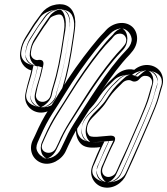

<svg xmlns="http://www.w3.org/2000/svg" viewBox="-20 -764 779 894"><path d="M489 -132 431 -127C406 -126 398 -130 396 -132C387 -142 383 -153 385 -169C387 -185 395 -200 409 -215C425 -231 458 -263 472 -285C496 -323 507 -336 541 -369L552 -380C563 -390 581 -395 594 -387C605 -381 620 -385 628 -395C640 -409 649 -413 665 -410C681 -407 693 -390 687 -370L683 -358C680 -349 676 -335 670 -313C659 -270 604 -149 587 -110C572 -73 541 -11 528 21L522 34C517 45 513 50 503 55C473 71 447 46 458 17L463 4C479 -34 494 -68 510 -99C510 -99 533 -136 489 -132ZM447 -79C437 -58 427 -35 417 -10L412 3C389 54 421 97 457 107C506 120 552 87 568 48L574 35C588 5 618 -61 633 -97C651 -140 706 -260 719 -307C725 -329 729 -343 731 -349L735 -362C742 -384 740 -406 730 -425C709 -463 650 -477 605 -439C571 -447 541 -434 520 -414L509 -403C474 -372 455 -346 430 -307C419 -290 387 -259 375 -247C353 -223 339 -197 335 -169C331 -141 338 -114 356 -95C372 -78 398 -75 428 -77ZM178 -96 189 -121C224 -200 261 -251 300 -314C349 -393 397 -461 443 -519C462 -543 479 -562 498 -581C499 -582 500 -582 500 -583L509 -594C516 -602 523 -606 534 -607C564 -611 580 -576 557 -551L548 -540C516 -507 483 -466 446 -415C409 -364 382 -322 362 -290C327 -232 279 -165 253 -101L241 -76C222 -34 159 -53 178 -96ZM239 -12C260 -23 278 -41 287 -62L298 -86C311 -114 325 -143 345 -174C411 -276 498 -421 583 -509L584 -510L593 -521C628 -560 625 -614 595 -640C560 -670 505 -658 474 -624L465 -614C444 -593 426 -571 405 -545C358 -486 307 -416 258 -335C242 -309 225 -281 205 -251C184 -219 163 -179 144 -135L132 -110C122 -88 122 -66 130 -46C144 -12 188 14 239 -12ZM153 -484C135 -485 121 -501 124 -519L125 -526C127 -543 132 -557 141 -571C152 -588 159 -600 162 -604C173 -620 182 -636 196 -654C215 -679 208 -682 235 -692C262 -702 270 -695 276 -677C280 -664 282 -646 278 -621L273 -585C260 -495 245 -422 228 -368C224 -355 221 -345 219 -336L216 -322C214 -313 210 -305 201 -298C175 -278 141 -297 148 -327L151 -341C153 -352 156 -364 160 -377C170 -410 173 -420 181 -458C181 -460 192 -492 153 -484ZM126 -436C120 -408 108 -374 102 -345L99 -331C88 -283 121 -244 164 -240C211 -236 256 -274 266 -318L269 -332C271 -339 273 -349 277 -360C295 -418 310 -493 323 -585L328 -621C332 -651 332 -677 324 -699C310 -740 271 -753 225 -739C205 -733 185 -718 174 -703C164 -688 143 -662 133 -646C119 -623 119 -623 100 -593C87 -572 78 -550 75 -526L74 -519C68 -479 92 -445 126 -436ZM486 -107 433 -102C405 -100 388 -103 377 -115C363 -130 358 -151 361 -172C364 -194 374 -214 391 -232C408 -249 440 -281 451 -298C475 -336 488 -354 523 -387L535 -398C552 -414 579 -423 605 -409C606 -409 608 -410 608 -411C623 -430 645 -439 669 -435C702 -429 721 -396 711 -363L707 -351C704 -343 700 -329 694 -307C681 -259 626 -140 610 -101C594 -63 564 0 551 31L545 44C540 56 530 69 515 77C484 93 450 83 436 55C429 41 428 24 434 8L435 7L441 -6C456 -43 471 -76 486 -107ZM488 -107 470 -68C460 -47 451 -26 440 0L435 13C420 45 436 72 457 81C459 82 461 82 463 83C497 92 532 68 545 38L551 25C565 -5 595 -71 610 -107C628 -151 684 -271 695 -314C701 -336 704 -349 707 -357L711 -369C716 -385 715 -401 708 -413C697 -433 665 -445 634 -428C630 -426 625 -422 621 -419L612 -411L600 -414C575 -420 554 -412 537 -396L526 -385C492 -355 476 -332 451 -293C437 -272 406 -243 393 -230C374 -210 363 -188 360 -165C357 -143 363 -126 375 -113C383 -105 397 -100 426 -102ZM155 -106 167 -131C202 -212 241 -265 279 -327C328 -407 376 -475 423 -534C442 -558 460 -579 481 -599V-600L491 -611C501 -622 516 -630 531 -632C564 -637 589 -612 593 -584C595 -567 591 -550 576 -534L567 -523H566C536 -491 503 -450 467 -400C431 -350 402 -308 383 -277C347 -218 300 -152 276 -92L275 -91L264 -66C248 -30 208 -20 180 -33C169 -38 160 -47 154 -59C147 -73 148 -90 155 -106ZM228 -34C190 -15 161 -34 153 -55C148 -68 148 -84 155 -100L166 -125C185 -169 205 -206 225 -237C245 -267 263 -296 279 -322C328 -402 378 -472 424 -530C444 -555 462 -577 482 -596L483 -597L493 -607C519 -634 558 -639 579 -621C597 -606 602 -567 574 -537L565 -527C477 -436 390 -290 324 -188C303 -155 289 -125 276 -97L264 -72C257 -56 244 -42 228 -34ZM156 -459H152C118 -460 94 -491 99 -523L100 -530C103 -550 110 -569 120 -585C131 -602 138 -613 141 -618C151 -633 161 -650 176 -670C189 -687 194 -703 226 -715C242 -721 260 -726 277 -716C291 -708 297 -694 300 -685C306 -667 307 -644 303 -617L298 -581C285 -490 269 -417 252 -361C248 -349 246 -339 244 -331L241 -317C238 -302 229 -289 216 -279C189 -258 152 -261 133 -286C123 -298 120 -315 124 -332L127 -346C129 -357 133 -370 137 -384C147 -415 148 -423 156 -459ZM133 -461 156 -454 151 -431C144 -400 131 -367 126 -340L123 -326C116 -295 134 -272 159 -266C161 -266 164 -265 166 -265C198 -262 234 -291 241 -323L244 -337C246 -345 249 -355 253 -367C270 -423 286 -498 299 -589L304 -625C308 -653 307 -674 301 -691C292 -716 270 -727 232 -715C218 -711 203 -699 194 -688C184 -673 162 -646 154 -633C139 -609 139 -609 121 -580C110 -562 103 -543 100 -522L99 -515C95 -487 111 -467 133 -461ZM466 -105 437 -102H436C400 -100 370 -107 356 -121C342 -136 337 -152 340 -171C343 -191 353 -209 370 -227C387 -244 417 -275 429 -293C453 -331 467 -349 502 -382L513 -393C522 -401 535 -409 555 -413C567 -416 577 -417 595 -415C610 -429 644 -440 678 -434C735 -424 738 -388 731 -366L727 -354C724 -345 721 -332 715 -310C703 -264 647 -144 631 -105C615 -67 585 -4 572 27L566 40C561 51 553 63 534 73C519 81 495 87 470 84C455 82 443 77 435 72C409 56 405 34 414 11L420 -2C436 -40 450 -73 466 -105ZM508 -109 491 -73C481 -52 472 -30 461 -4L455 9C436 52 468 82 476 85C476 85 491 88 512 63C517 57 521 50 524 42L530 29C544 -1 574 -67 589 -103C607 -146 663 -267 675 -311C681 -333 685 -347 687 -354L690 -366C696 -385 695 -403 687 -417C676 -438 663 -436 663 -436C661 -436 653 -434 643 -425L622 -407L588 -415C586 -415 577 -418 559 -401L547 -390C513 -360 498 -338 473 -299C460 -278 427 -247 415 -235C396 -215 384 -192 380 -167C376 -142 383 -120 396 -107C402 -101 401 -101 422 -102ZM134 -102C121 -73 132 -37 189 -29C242 -21 275 -48 285 -70L296 -95C321 -157 369 -223 405 -282C424 -314 452 -355 488 -406C524 -457 557 -496 588 -529L598 -540C616 -560 617 -579 610 -596C604 -609 579 -639 523 -631C497 -627 480 -616 469 -605L460 -594H459C437 -573 421 -553 402 -529C355 -470 307 -402 258 -322C220 -260 181 -207 146 -127ZM209 -30C221 -36 235 -50 243 -68L255 -93C268 -121 281 -150 302 -183C368 -285 455 -430 543 -521L553 -532C582 -564 576 -610 557 -626C547 -635 548 -633 540 -630C533 -628 523 -622 514 -613L505 -602L504 -601C484 -582 466 -560 446 -535C400 -477 350 -407 301 -327C285 -301 267 -272 247 -242C227 -211 206 -173 187 -129L176 -104C168 -86 168 -67 174 -51C180 -35 195 -27 198 -26C199 -26 202 -27 209 -30ZM136 -460C84 -469 76 -501 79 -521L80 -528C83 -547 89 -564 99 -580C110 -597 117 -608 120 -613C130 -628 139 -645 154 -664C167 -682 172 -698 210 -712C232 -720 280 -727 305 -706C315 -697 317 -690 320 -682C326 -666 327 -645 323 -619L318 -583C305 -492 290 -419 273 -364C269 -352 266 -342 264 -333L261 -319C258 -307 251 -295 237 -284C226 -276 210 -267 187 -265C169 -263 151 -267 138 -272C105 -285 98 -309 103 -330L106 -344C108 -355 112 -367 116 -381C126 -413 128 -421 136 -460ZM146 -459 175 -451 171 -433C165 -403 152 -369 146 -342L143 -328C134 -286 166 -266 170 -265C174 -265 212 -284 221 -321L224 -335C226 -342 228 -352 232 -364C250 -421 265 -495 278 -587L284 -623C288 -651 287 -675 280 -694C269 -724 256 -719 256 -719C254 -719 251 -718 247 -717C241 -715 224 -705 215 -694C204 -678 185 -652 176 -638C161 -614 160 -614 142 -585C130 -567 123 -546 120 -524L119 -517C114 -481 140 -461 146 -459Z"/></svg>

Font: AppleStorm
Style: XbdFaxIta
Weight: 800
Foundry: Cannot Into Space Fonts
Version: Version 1.01